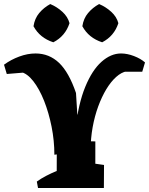

<svg xmlns="http://www.w3.org/2000/svg" viewBox="-23 -937 743 957"><path d="M248 -165.8Q248 -236 234.1 -305.6Q220.2 -375.2 196.8 -434.4Q173.2 -493.5 143.2 -532.1Q113.2 -570.8 80 -578.5L103.2 -575.8L10.8 -568.2L-3 -614.5Q31.5 -639.8 72.9 -655.1Q114.2 -670.5 154.2 -670.5Q222.2 -670.5 271.4 -623.6Q320.5 -576.8 355.8 -473.5L366 -307.5L353 -292.8Q367.5 -420.5 401.9 -504Q436.2 -587.5 482.9 -629Q529.5 -670.5 580.2 -670.5Q611.2 -670.5 644.8 -657.6Q678.2 -644.8 699.8 -625.8L686 -579.5H597.5L608.2 -581.5Q582 -576.8 556 -553.5Q530 -530.2 507.2 -492.8Q484.5 -455.2 466.6 -406.8Q448.8 -358.2 438.8 -303Q428.8 -247.8 428.8 -189ZM166.5 0 160.5 -32Q182 -47.5 207.1 -60.5Q232.2 -73.5 259.5 -85L260.5 0ZM259.5 0 260.2 -236.2 452.2 -232.2 452 0ZM366.5 0 368.8 -132.8 495.5 -114.8 494.8 0ZM348 -296 350 -366H384V-296ZM486.2 -726.2Q419 -748 387.5 -806.2Q393.2 -845 416 -872.1Q438.8 -899.2 471 -916.8Q504.5 -902.8 531.5 -878.1Q558.5 -853.5 567 -821.5Q546 -757 486.2 -726.2ZM242.8 -726.2Q175.5 -748 144 -806.2Q149.8 -845 172.5 -872.1Q195.2 -899.2 227.5 -916.8Q261 -902.8 288 -878.1Q315 -853.5 323.5 -821.5Q302.5 -757 242.8 -726.2Z"/></svg>

Font: Eczar
Style: Regular
Weight: 400
Designer: Vaibhav Singh
Foundry: Rosetta Type Foundry
Version: Version 2.000